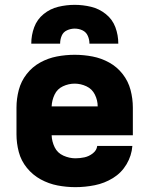

<svg xmlns="http://www.w3.org/2000/svg" viewBox="-20 -764 616 792"><path d="M291 8Q331 8 371 0Q411 -8 446 -29.5Q481 -51 502 -86.5Q523 -122 526 -162H381Q379 -144 363 -131.5Q347 -119 328.5 -115Q310 -111 291 -111Q266 -111 241.5 -122Q217 -133 205.5 -156.5Q194 -180 193 -206H528V-320Q528 -357 518.5 -393Q509 -429 486 -458.5Q463 -488 430.5 -506Q398 -524 361.5 -531Q325 -538 288 -538Q251 -538 214.5 -531Q178 -524 145.5 -506Q113 -488 90 -458.5Q67 -429 57.5 -393Q48 -357 48 -320V-210Q48 -173 57.5 -137Q67 -101 91 -71.5Q115 -42 148 -24Q181 -6 217.5 1Q254 8 291 8ZM193 -325Q194 -350 205 -373.5Q216 -397 239.5 -408Q263 -419 288 -419Q313 -419 336.5 -408Q360 -397 371.5 -373.5Q383 -350 383 -325ZM109 -584H228Q228 -601 234.5 -616.5Q241 -632 256.5 -639Q272 -646 288 -646Q305 -646 320 -639Q335 -632 342 -616.5Q349 -601 349 -584H468Q468 -619 456 -651.5Q444 -684 416.5 -706Q389 -728 355.5 -736Q322 -744 288 -744Q254 -744 220.5 -736Q187 -728 160 -706Q133 -684 121 -651.5Q109 -619 109 -584Z"/></svg>

Font: Iosevka Sparkle Heavy
Style: Regular
Weight: 900
Designer: Belleve Invis
Foundry: Belleve Invis
Version: Version 4.5.0; ttfautohint (v1.8.3)